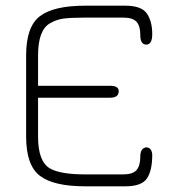

<svg xmlns="http://www.w3.org/2000/svg" viewBox="-20 -656 610 676"><path d="M280 -636H421Q478 -636 497 -608.5Q516 -581 516 -536Q516 -499 495 -499Q474 -499 474 -532Q474 -565 460.5 -579.5Q447 -594 414 -594H280Q228 -594 203 -590.5Q178 -587 156 -574Q114 -550 114 -461V-354H368Q398 -354 398 -335Q398 -312 368 -312H114V-175Q114 -87 156 -63Q192 -42 280 -42H414Q447 -42 460.5 -57Q474 -72 474 -105Q474 -134 494 -137Q510 -138 515 -119Q516 -115 516 -110Q516 -56 497.5 -28Q479 0 421 0H280Q169 0 120.5 -37Q72 -74 72 -175V-461Q72 -562 120.5 -599Q169 -636 280 -636Z"/></svg>

Font: Jura Light
Style: Regular
Weight: 300
Designer: Daniel Johnson, Alexei Vanyashin
Foundry: Daniel Johnson
Version: Version 5.103